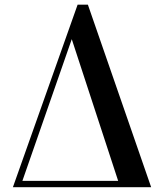

<svg xmlns="http://www.w3.org/2000/svg" viewBox="-20 -784 683 804"><path d="M34 0 305 -764.5H348L613 0H483.5L280.5 -620L64.5 0ZM52 0V-26.5H574V0Z"/></svg>

Font: Bodoni Moda SC 9pt Medium
Style: Regular
Weight: 500
Designer: Owen Earl
Foundry: indestructible type
Version: Version 2.005